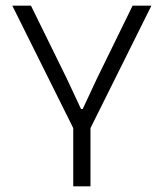

<svg xmlns="http://www.w3.org/2000/svg" viewBox="-20 -659 579 679"><path d="M242.5 -199 23.5 -639H89.5L216.5 -380.5L266.5 -273.5H272.5L322.5 -380.5L449 -639H515.5L296.5 -199ZM239 0V-258.5H300V0Z"/></svg>

Font: Anek Gujarati Medium Light
Style: Regular
Weight: 300
Version: Version 1.003